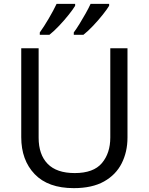

<svg xmlns="http://www.w3.org/2000/svg" viewBox="-20 -964 771 994"><path d="M640 -252Q640 -178 610 -118.5Q580 -59 518.5 -24.5Q457 10 362 10Q229 10 159.5 -62.5Q90 -135 90 -254V-714H180V-251Q180 -164 226.5 -116Q273 -68 367 -68Q464 -68 507.5 -119.5Q551 -171 551 -252V-714H640ZM545 -934Q535 -917 512 -888Q489 -859 462 -830.5Q435 -802 412 -784H362V-796Q376 -815 392 -841Q408 -867 423.5 -894.5Q439 -922 449 -944H545ZM369 -934Q359 -917 336 -888Q313 -859 286 -830.5Q259 -802 236 -784H186V-796Q207 -825 232 -867.5Q257 -910 273 -944H369Z"/></svg>

Font: Noto Sans Tai Viet
Style: Regular
Weight: 400
Designer: Monotype Design Team
Foundry: Monotype Imaging Inc.
Version: Version 2.003; ttfautohint (v1.8.4.7-5d5b)